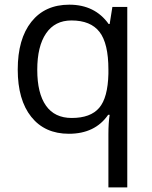

<svg xmlns="http://www.w3.org/2000/svg" viewBox="-20 -565 653 825"><path d="M288.1 -58.1Q369.1 -58.1 406.2 -101.6Q443.4 -145 445.8 -248V-266.1Q445.8 -378.4 407.7 -427.7Q369.6 -477.1 287.1 -477.1Q215.8 -477.1 178 -421.6Q140.1 -366.2 140.1 -265.1Q140.1 -164.1 177.5 -111.1Q214.8 -58.1 288.1 -58.1ZM275.9 9.8Q172.4 9.8 114.3 -63Q56.2 -135.7 56.2 -266.1Q56.2 -397.5 114.7 -471.2Q173.3 -544.9 277.8 -544.9Q387.7 -544.9 446.8 -461.9H451.2L462.9 -535.2H526.9V240.2H445.8V11.2Q445.8 -37.6 451.2 -71.8H444.8Q388.7 9.8 275.9 9.8Z"/></svg>

Font: f04920746
Style: Regular
Weight: 400
Foundry: Ascender Corporation
Version: Version 1.10